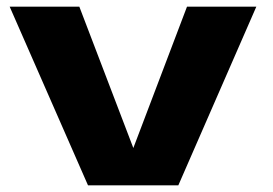

<svg xmlns="http://www.w3.org/2000/svg" viewBox="-20 -556 820 576"><path d="M541 -536H749L515 0H244L9 -536H218L380 -112Z"/></svg>

Font: Anybody Wide
Style: Bold
Weight: 700
Width: 7
Designer: Tyler Finck
Foundry: Etcetera Type Company
Version: Version 1.000; ttfautohint (v1.8)